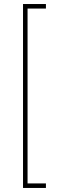

<svg xmlns="http://www.w3.org/2000/svg" viewBox="-20 -785 293 949"><path d="M93.8 -765.1H207V-742.7H116.2V121.6H207V144H93.8Z"/></svg>

Font: Intratopia Thin
Style: Regular
Weight: 100
Designer: Rasmus Andersson
Foundry: rsms
Version: Version 3.000;Glyphs 3.2.3 (3260)